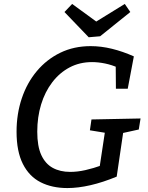

<svg xmlns="http://www.w3.org/2000/svg" viewBox="-20 -944 752 974"><path d="M322 10Q244 10 186 -19.5Q128 -49 96 -112.5Q64 -176 64 -276Q64 -366 90.5 -445Q117 -524 167 -583.5Q217 -643 286 -676.5Q355 -710 440 -710Q493 -710 548 -696.5Q603 -683 659 -658L628 -494H568L567 -615L583 -599Q547 -615 512.5 -622Q478 -629 447 -629Q384 -629 333 -602Q282 -575 245 -526.5Q208 -478 188.5 -414Q169 -350 169 -276Q169 -202 189.5 -157.5Q210 -113 247.5 -92.5Q285 -72 336 -72Q373 -72 413 -81Q453 -90 498 -106L483 -81L514 -286L528 -268L436 -283L444 -338L693 -343L684 -287L593 -267L607 -286L572 -48Q502 -19 439 -4.5Q376 10 322 10ZM613 -924 641 -883 488 -760 430 -755 307 -883 346 -924 498 -813H433Z"/></svg>

Font: Bitter Thin Medium
Style: Italic
Weight: 500
Italic angle: -9°
Version: Version 3.021